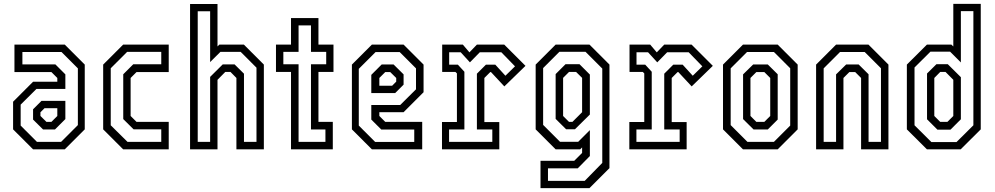

<svg xmlns="http://www.w3.org/2000/svg" viewBox="-20 -770 5132 990"><path d="M150.5 0 47.5 -103V-245.5L150.5 -348.5H275.5V-368L245 -398.5H54.5V-540H314L417 -437V-103L314 0ZM170.5 -38.5H295L381.5 -125V-417.5L297 -502H95.5V-438H265.5L317 -386.5V-311.5H168L86.5 -230.5V-122.5ZM202 -102.5 150.5 -153.5V-206.5L194 -250H317V-156L263.5 -102.5ZM219.5 -141.5H245L275.5 -172V-212H209.5L188.5 -191V-172Z M615 0 512 -103V-437L615 -540H850V-398.5H684L653.5 -368V-172L684 -141.5H850V0ZM637.5 -38.5H811.5V-103H669L615.5 -156V-387L667 -438.5H811.5V-502.5H635.5L551 -418V-124Z M960 0V-749.5H1101.5V-530.5L1111 -540H1237.5L1340.5 -437V0H1199V-368L1168.5 -399H1141.5L1101.5 -358.5V0ZM999.5 -38.5H1063.5V-373.5L1128.5 -438H1189.5L1238 -390V-38.5H1302.5V-421L1221 -502.5H1116.5L1063.5 -450V-712H999.5Z M1480.5 0V-399H1403V-540H1480.5V-677H1622V-540H1699.5V-399H1622V-141.5H1696V0ZM1519.5 -38.5H1658V-102.5H1583.5V-438.5H1662V-502.5H1583.5V-639H1519.5V-502.5H1441V-438.5H1519.5Z M2061 -540 2164 -437V-294.5L2061 -191.5H1936V-172L1966.5 -141.5H2157V0H1897.5L1794.5 -103V-437L1897.5 -540ZM2041 -501.5H1916.5L1830 -415V-122.5L1914.5 -38H2116V-102H1946L1894.5 -153.5V-228.5H2043.5L2125 -309.5V-417.5ZM2009.5 -437.5 2061 -386.5V-333.5L2017.5 -290H1894.5V-384L1948 -437.5ZM1992 -398.5H1966.5L1936 -368V-328H2002L2023 -349V-368Z M2259 0V-141H2336V-391.5L2328.5 -399H2260V-540H2366.5L2400.5 -500L2439 -540H2580L2689.5 -430.5L2580.5 -324.5L2511.5 -398.5H2508L2477.5 -368V-140.5H2554.5V0ZM2295.5 -38.5H2518.5V-102.5H2439V-390L2485.5 -436.5H2534L2586 -379.5L2635.5 -428L2565 -500.5H2454L2403 -448.5L2355.5 -500.5H2296V-436.5H2341L2374.5 -400V-102.5H2295.5Z M2767 200V59H2941L2981.5 18.5V-10L2971.5 0H2845L2742 -103V-437L2845 -540H3019.5L3122.5 -437V97L3019.5 200ZM2805.5 162.5H2995L3085.5 70V-416.5L2999 -503H2864.5L2780.5 -419V-126L2867.5 -39H2961.5L3021.5 -99V34.5L2959 98H2805.5ZM2899 -103.5 2845 -157V-388L2896 -439H2968L3021.5 -385.5V-179.5L2944.5 -103.5ZM2914 -141.5H2931.5L2981.5 -191.5V-368.5L2950.5 -399H2914L2883.5 -368.5V-172Z M3225 0V-141H3302V-391.5L3294.5 -399H3226V-540H3332.5L3366.5 -500L3405 -540H3546L3655.5 -430.5L3546.5 -324.5L3477.5 -398.5H3474L3443.5 -368V-140.5H3520.5V0ZM3261.5 -38.5H3484.5V-102.5H3405V-390L3451.5 -436.5H3500L3552 -379.5L3601.5 -428L3531 -500.5H3420L3369 -448.5L3321.5 -500.5H3262V-436.5H3307L3340.5 -400V-102.5H3261.5Z M3811 0 3708 -103V-437L3811 -540H3990L4093 -437V-103L3990 0ZM3834 -38.5H3970.5L4054.5 -122.5V-418L3970.5 -502H3832L3747.5 -417.5V-125ZM3865.5 -102.5 3811.5 -156V-386.5L3863.5 -437.5H3939L3990 -387V-153.5L3939 -102.5ZM3880 -141.5H3921L3951.5 -172V-368L3921 -398.5H3880L3849.5 -368V-172Z M4188 0V-437L4291 -540H4458L4561 -437V0H4420V-368L4389.5 -398.5H4359.5L4329 -368V0ZM4227 -38.5H4291V-386.5L4343 -437.5H4407.5L4458.5 -387V-38.5H4522.5V-418L4438.5 -502H4311.5L4227 -417.5Z M4933.5 0H4759.5L4656 -103V-437L4759.5 -540H4885.5L4895.5 -530.5V-750H5037V-103ZM4912 -37.5 4999 -124V-712.5H4934.5V-448L4879 -503.5H4777.5L4695.5 -422V-124L4782.5 -37.5ZM4881 -101.5H4813.5L4760 -155V-391L4808.5 -439H4867L4934.5 -372V-155ZM4865 -141.5 4895.5 -172V-358.5L4855.5 -399H4828L4797.5 -368V-172L4828 -141.5Z"/></svg>

Font: Tourney Condensed
Style: Regular
Weight: 400
Width: 3
Designer: Tyler Finck
Foundry: Etcetera Type Co
Version: Version 1.010; ttfautohint (v1.8.3)